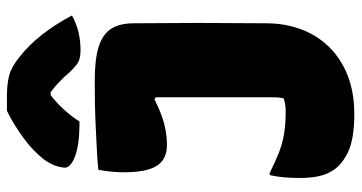

<svg xmlns="http://www.w3.org/2000/svg" viewBox="-258 -738 1017 540"><g transform="rotate(-90 250.0 -468.5)"><path d="M206 -173Q217 -173 226 -174.5Q235 -176 243 -179Q245 -188 245.5 -197Q246 -206 246 -216Q246 -226 246 -237Q246 -278 246 -320.5Q246 -363 246 -407Q246 -451 246 -496Q246 -541 246 -588L267 -524L220 -556L274 -563Q254 -549 234 -539Q214 -529 193 -521.5Q172 -514 151.5 -510.5Q131 -507 111 -507Q85 -507 68 -519.5Q51 -532 43 -558.5Q35 -585 35 -627Q35 -647 37 -666Q39 -685 42 -700Q74 -703 105.5 -704.5Q137 -706 168 -707.5Q199 -709 230 -709.5Q261 -710 293 -710Q353 -710 388 -699Q423 -688 438.5 -664Q454 -640 454 -600Q454 -556 454.5 -510Q455 -464 455 -417Q455 -370 454.5 -322.5Q454 -275 454 -228Q454 -175 437 -129.5Q420 -84 387 -50.5Q354 -17 306.5 1.5Q259 20 199 20Q165 20 137 15.5Q109 11 89 1Q69 -9 54 -23Q42 -35 34 -51Q26 -67 22.5 -87.5Q19 -108 19 -134Q19 -160 21 -180Q23 -200 27 -218H33Q65 -202 90.5 -192Q116 -182 143.5 -177.5Q171 -173 206 -173ZM208 -957Q215 -957 222 -957Q229 -957 235.5 -957Q242 -957 249 -957Q284 -957 308 -950.5Q332 -944 360 -921Q377 -908 392.5 -892Q408 -876 422.5 -857.5Q437 -839 450.5 -818Q464 -797 476 -774Q452 -761 428 -755.5Q404 -750 377 -750Q352 -750 338.5 -760.5Q325 -771 314 -783Q301 -799 283.5 -815Q266 -831 233 -853L288 -834Q275 -834 257 -834Q239 -834 222 -834L277 -853Q236 -824 213 -798.5Q190 -773 178 -753H172Q130 -753 102.5 -759Q75 -765 61.5 -774.5Q48 -784 48 -793Q48 -805 53.5 -820.5Q59 -836 71 -853Q83 -868 98 -882.5Q113 -897 131.5 -910.5Q150 -924 169.5 -936Q189 -948 208 -957Z"/></g></svg>

Font: Recursive Casual Black
Style: Regular
Weight: 900
Version: Version 1.047